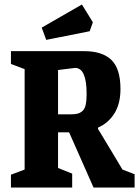

<svg xmlns="http://www.w3.org/2000/svg" viewBox="-20 -836 624 856"><path d="M186 -658.2 166 -712.9 345.2 -815.9 394 -736.8 379.9 -696.8ZM28.8 0V-57.1L89.8 -80.1V-527.8L28.8 -550.8V-607.9H356Q436 -607.9 476.6 -568.8Q517.1 -529.8 517.1 -439Q517.1 -373.5 490 -330.3Q462.9 -287.1 417 -267.1V-261.2Q436.5 -230 478.3 -159.7Q520 -89.4 525.9 -80.1L580.1 -59.1V0H397L288.1 -246.1H238.8V-86.9L301.8 -62V0ZM238.8 -326.2H292Q312.5 -326.2 324.2 -328.9Q335.9 -331.5 346.7 -340.3Q357.4 -349.1 361.8 -367.9Q366.2 -386.7 366.2 -417Q366.2 -533.2 314.9 -533.2L238.8 -523.9Z"/></svg>

Font: Grenze
Style: Bold
Weight: 700
Designer: Renata Polastri
Foundry: Omnibus-Type
Version: Version 1.002;PS 001.002;hotconv 1.0.88;makeotf.lib2.5.64775